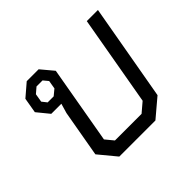

<svg xmlns="http://www.w3.org/2000/svg" viewBox="-132 -730 902 902"><g transform="rotate(-45 318.5 -279.0)"><path d="M123 -87 164 -320 178 -368H111L62 -428L75 -504L138 -558H217L269 -496L201 -108L234 -68H411L458 -108L537 -558H611L526 -77L435 0H195ZM177 -418 206 -442 213 -484 193 -508H153L125 -484L118 -442L137 -418Z"/></g></svg>

Font: Chakra Petch
Style: Italic
Weight: 400
Italic angle: -10°
Designer: Katatrad Aksorn Co.,Ltd.
Foundry: Cadson Demak Co.,Ltd.
Version: Version 1.000; ttfautohint (v1.6)